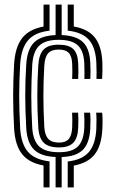

<svg xmlns="http://www.w3.org/2000/svg" viewBox="-20 -820 502 840"><path d="M223.2 0V-133.2Q158.5 -135.8 128.5 -165.8Q98.5 -195.8 94.8 -260Q90.5 -337 90.4 -401.5Q90.2 -466 94.8 -537.8Q98.8 -603.8 128.8 -633.9Q158.8 -664 223.2 -666.5V-800H249.8V-666.5Q314 -664 343.2 -635.4Q372.5 -606.8 375 -544.2Q377 -499.8 375.2 -474.8H349.2Q349.8 -485.5 349.6 -503.1Q349.5 -520.8 348.8 -543Q346.2 -598 320.2 -621.9Q294.2 -645.8 236.5 -645.8Q178.5 -645.8 151.6 -620.2Q124.8 -594.8 121 -536Q117 -465 116.9 -401.2Q116.8 -337.5 121 -261.5Q124.5 -204.2 151.8 -179.1Q179 -154 238.2 -154Q294.8 -154 320.4 -178.9Q346 -203.8 348.8 -260.2Q350.2 -301.2 348 -327H374.2Q377 -303.5 375 -259Q372 -194.5 342.9 -164.9Q313.8 -135.2 249.8 -133V0ZM170.5 0V-96Q106.8 -107.5 76.5 -146Q46.2 -184.5 41.8 -256.5Q37.5 -335.5 37.5 -401.5Q37.5 -467.5 41.8 -541.2Q46.5 -614.2 76.8 -653.2Q107 -692.2 170.5 -703.8V-800H196.8V-685.8Q133 -678.8 102.9 -643.9Q72.8 -609 68.2 -539.5Q64 -466.8 64 -401.5Q64 -336.2 68.2 -258.2Q72.5 -190 102.5 -155.6Q132.5 -121.2 196.8 -114V0ZM402 -474.8Q402.8 -486.5 402.5 -504.5Q402.2 -522.5 401.5 -545.2Q398.5 -612.2 369.2 -645.6Q340 -679 276.2 -686V-800H302.8V-704Q366 -693 395.5 -655.1Q425 -617.2 427.8 -546.5Q429.2 -512.8 426.8 -474.8ZM238.2 -175Q192.2 -175 171.2 -195.8Q150.2 -216.5 147.5 -263.2Q143.2 -338.2 143.2 -401.2Q143.2 -464.2 147.5 -534.2Q150.5 -582.8 171.2 -603.6Q192 -624.5 236.5 -624.5Q280.8 -624.5 300.6 -605.4Q320.5 -586.2 322.2 -541.8Q323 -521.2 323 -504.1Q323 -487 322 -474.8H295.5Q297.5 -499.8 295.8 -540.5Q294.5 -574.2 280.8 -588.8Q267 -603.2 236.5 -603.2Q205.2 -603.2 190.6 -586.9Q176 -570.5 173.8 -532.5Q169.8 -463.5 169.8 -401.2Q169.8 -339 173.8 -264.8Q176 -229 191 -212.6Q206 -196.2 238.2 -196.2Q267.5 -196.2 280.9 -212Q294.2 -227.8 295.8 -262.8Q297.2 -295.2 295.5 -327H321.8Q323.8 -298.5 322.2 -261.2Q320.2 -215.8 300.6 -195.4Q281 -175 238.2 -175ZM276.2 0V-113.5Q339.5 -120.5 368.9 -154.9Q398.2 -189.2 401.5 -257.8Q402.2 -279.8 402.1 -298.4Q402 -317 400.5 -327H426.8Q428.2 -318.2 428.6 -298.9Q429 -279.5 427.8 -256.5Q424.5 -184 395 -145.5Q365.5 -107 302.8 -95.5V0Z"/></svg>

Font: Big Shoulders Inline Text ExtraBold
Style: Regular
Weight: 800
Designer: Patric King
Foundry: XO Type Co
Version: Version 1.000